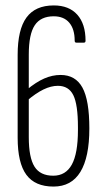

<svg xmlns="http://www.w3.org/2000/svg" viewBox="-20 -681 388 707"><path d="M177 6Q109 6 77 -37.5Q45 -81 45 -174V-479Q45 -572 77.5 -616.5Q110 -661 178 -661Q234 -661 264.5 -627Q295 -593 295 -531Q295 -524 289 -524H261Q255 -524 255 -531Q255 -574 235 -597.5Q215 -621 178 -621Q130 -621 108 -588Q86 -555 86 -480V-176Q86 -101 107 -67.5Q128 -34 176 -34Q222 -34 244.5 -75Q267 -116 267 -202V-213Q267 -296 250 -330.5Q233 -365 193 -365Q168 -365 140 -351.5Q112 -338 78 -309V-350Q113 -379 143 -392Q173 -405 203 -405Q258 -405 283.5 -358.5Q309 -312 309 -208Q309 -102 276 -48Q243 6 177 6Z"/></svg>

Font: Sofia Sans Extra Condensed Light
Style: Regular
Weight: 300
Designer: Botio Nikoltchev, Ani Petrova
Foundry: lettersoup
Version: Version 4.101